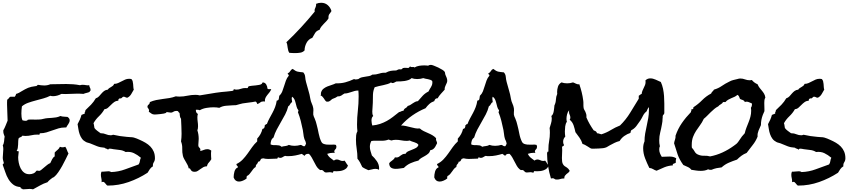

<svg xmlns="http://www.w3.org/2000/svg" viewBox="-30 -1278 6233 1401"><path d="M630.9 -621.1V-617.2Q624 -615.2 624 -607.4Q613.3 -602.5 601.6 -600.1Q589.8 -597.7 579.1 -592.8Q568.4 -593.8 557.1 -594.2Q545.9 -594.7 535.2 -594.7Q505.9 -594.7 476.6 -592.8Q447.3 -590.8 418 -592.8Q404.3 -585 388.2 -580.6Q372.1 -576.2 357.4 -576.2Q345.7 -576.2 336.9 -579.1Q313.5 -567.4 285.6 -559.6Q257.8 -551.8 229.5 -544.4Q201.2 -537.1 175.3 -527.8Q149.4 -518.6 129.9 -502Q127.9 -488.3 127 -475.1Q126 -461.9 126 -449.2Q126 -435.5 127.4 -423.8Q128.9 -412.1 133.8 -400.4Q138.7 -398.4 145 -397.5Q151.4 -396.5 156.2 -396.5Q161.1 -396.5 166 -397.9Q170.9 -399.4 172.9 -404.3Q187.5 -406.2 202.1 -405.8Q216.8 -405.3 231.4 -405.3Q246.1 -405.3 260.3 -406.2Q274.4 -407.2 288.1 -411.1Q303.7 -415 318.8 -416Q334 -417 348.6 -418Q363.3 -418.9 378.9 -421.4Q394.5 -423.8 411.1 -431.6Q423.8 -426.8 437 -426.8Q450.2 -426.8 462.9 -424.8Q469.7 -419.9 474.1 -414.1Q478.5 -408.2 478.5 -400.4Q478.5 -386.7 468.8 -373Q459 -359.4 453.1 -347.7H442.4Q418.9 -347.7 397 -341.3Q375 -335 353 -326.7Q331.1 -318.4 309.1 -312Q287.1 -305.7 263.7 -305.7Q259.8 -305.7 259.3 -301.3Q258.8 -296.9 256.8 -294.9Q252 -295.9 242.2 -295.9Q219.7 -295.9 199.2 -291Q178.7 -286.1 157.2 -286.1Q151.4 -286.1 145.5 -286.6Q139.6 -287.1 133.8 -288.1Q128.9 -280.3 121.1 -277.8Q113.3 -275.4 106.4 -269.5Q103.5 -260.7 103 -248Q102.5 -235.4 102.1 -222.2Q101.6 -209 99.6 -197.3Q97.7 -185.5 91.8 -178.7Q92.8 -173.8 99.6 -175.3Q106.4 -176.8 106.4 -168.9Q106.4 -160.2 104.5 -150.4Q102.5 -140.6 102.5 -130.9Q102.5 -112.3 106.9 -90.3Q111.3 -68.4 120.6 -49.8Q129.9 -31.2 145.5 -19Q161.1 -6.8 184.6 -6.8Q200.2 -6.8 213.9 -12.7Q227.5 -18.6 236.3 -32.2L241.2 -33.2Q245.1 -33.2 248.5 -32.2Q252 -31.2 255.9 -31.2Q261.7 -31.2 271 -38.6Q280.3 -45.9 291.5 -55.7Q302.7 -65.4 314.5 -74.7Q326.2 -84 336.9 -87.9Q343.8 -101.6 350.1 -115.2Q356.4 -128.9 369.1 -136.7V-165Q378.9 -175.8 390.1 -184.6Q401.4 -193.4 407.2 -207Q412.1 -205.1 416.5 -204.1Q420.9 -203.1 425.8 -203.1Q430.7 -203.1 436 -204.1Q441.4 -205.1 446.3 -207Q454.1 -196.3 458.5 -183.1Q462.9 -169.9 469.7 -158.2Q460.9 -140.6 449.2 -116.2Q437.5 -91.8 423.8 -67.4Q410.2 -43 395 -21Q379.9 1 365.2 12.7Q362.3 15.6 352.5 19.5Q341.8 27.3 333 34.7Q324.2 42 316.4 51.8Q288.1 60.5 262.2 75.2Q236.3 89.8 210.9 103.5Q199.2 100.6 185.5 100.6Q173.8 100.6 162.1 102.1Q150.4 103.5 136.7 103.5Q132.8 98.6 125.5 97.2Q118.2 95.7 120.1 86.9Q86.9 85 66.4 68.8Q45.9 52.7 31.7 29.3Q17.6 5.9 8.8 -21.5Q0 -48.8 -9.8 -74.2V-77.1Q-9.8 -82 -5.9 -83Q-2 -84 -2 -88.9Q-2 -90.8 -2.9 -91.8Q-5.9 -102.5 -7.8 -110.4Q-9.8 -118.2 -9.8 -128.9Q-9.8 -144.5 -7.8 -159.7Q-5.9 -174.8 -5.9 -190.4Q-5.9 -206.1 -9.8 -217.8Q-5.9 -222.7 -3.4 -231Q-1 -239.3 0 -248Q1 -256.8 1.5 -265.6Q2 -274.4 3.9 -281.2Q0 -292 -2.9 -300.3Q-5.9 -308.6 -5.9 -320.3V-327.1Q3.9 -343.8 10.7 -361.3Q17.6 -378.9 25.4 -397.5V-400.4Q25.4 -428.7 23.4 -457Q21.5 -485.4 21.5 -513.7V-532.2Q21.5 -542 22.5 -550.8Q30.3 -554.7 34.2 -561.5Q38.1 -568.4 45.9 -572.3H78.1L84 -582Q86.9 -586.9 87.9 -592.8Q98.6 -595.7 108.9 -601.1Q119.1 -606.4 127.9 -612.3Q141.6 -620.1 152.8 -626.5Q164.1 -632.8 175.3 -637.2Q186.5 -641.6 199.2 -644.5Q211.9 -647.5 228.5 -649.4Q236.3 -649.4 238.8 -652.3Q241.2 -655.3 246.1 -659.2Q257.8 -657.2 269.5 -655.8Q281.2 -654.3 293 -654.3Q316.4 -654.3 336.9 -663.1Q366.2 -663.1 395 -664.1Q423.8 -665 453.1 -665Q478.5 -665 503.9 -663.1Q529.3 -661.1 553.7 -656.2Q562.5 -659.2 573.2 -659.2Q585 -659.2 597.2 -656.7Q609.4 -654.3 621.1 -656.2Q622.1 -645.5 626.5 -638.2Q630.9 -630.9 630.9 -621.1Z M1100.6 -123Q1100.6 -106.4 1092.3 -94.2Q1084 -82 1085.9 -64.5Q1072.3 -56.6 1063.5 -43.9Q1054.7 -31.2 1046.9 -17.6Q982.4 24.4 908.7 50.3Q835 76.2 756.8 76.2Q752 76.2 748 71.8Q744.1 67.4 740.2 62.5Q736.3 57.6 731.9 53.2Q727.5 48.8 721.7 48.8Q714.8 48.8 710.9 51.8Q710.9 49.8 711.4 48.3Q711.9 46.9 711.9 44.9Q711.9 33.2 709 21Q706.1 8.8 706.1 -2.9Q706.1 -16.6 710.9 -25.4H722.7Q732.4 -25.4 741.7 -26.9Q751 -28.3 761.7 -28.3Q772.5 -28.3 781.2 -22.5Q835 -24.4 883.3 -42.5Q931.6 -60.5 981.4 -78.1Q989.3 -88.9 990.7 -102.1Q992.2 -115.2 998 -127Q972.7 -148.4 946.8 -160.6Q920.9 -172.9 886.7 -168.9Q866.2 -181.6 843.3 -183.6Q820.3 -185.5 796.9 -189.5Q791 -190.4 784.7 -191.9Q778.3 -193.4 771.5 -193.4Q766.6 -193.4 762.2 -190.9Q757.8 -188.5 759.8 -183.6Q754.9 -191.4 746.6 -192.9Q738.3 -194.3 732.4 -200.2Q701.2 -202.1 677.7 -211.4Q654.3 -220.7 626 -232.4Q618.2 -235.4 610.8 -236.8Q603.5 -238.3 596.7 -242.2Q579.1 -251 568.4 -265.6Q557.6 -280.3 551.3 -298.3Q544.9 -316.4 542 -335.9Q539.1 -355.5 536.1 -372.1Q544.9 -387.7 552.2 -404.3Q559.6 -420.9 564.5 -439.5Q570.3 -442.4 576.2 -444.3Q582 -446.3 588.9 -449.2Q587.9 -451.2 587.9 -454.1Q587.9 -459 591.3 -463.9Q594.7 -468.8 592.8 -473.6Q614.3 -493.2 634.3 -514.2Q654.3 -535.2 668.9 -560.5Q683.6 -565.4 692.4 -575.2Q701.2 -585 710 -595.2Q718.8 -605.5 729.5 -613.8Q740.2 -622.1 756.8 -624Q760.7 -630.9 767.6 -635.3Q774.4 -639.6 781.2 -643.6Q788.1 -647.5 793.9 -652.3Q799.8 -657.2 802.7 -666Q818.4 -666 831.5 -671.9Q844.7 -677.7 857.4 -684.6Q870.1 -691.4 883.3 -697.3Q896.5 -703.1 912.1 -703.1Q916 -703.1 919.9 -702.6Q923.8 -702.1 928.7 -701.2Q935.5 -694.3 938 -685.1Q940.4 -675.8 941.4 -665Q942.4 -654.3 942.9 -643.6Q943.4 -632.8 946.3 -624Q937.5 -607.4 927.2 -590.8Q917 -574.2 900.4 -565.4H898.4Q891.6 -564.5 885.7 -568.4Q879.9 -572.3 872.1 -572.3Q867.2 -572.3 864.3 -569.3L859.4 -564.5Q857.4 -562.5 854 -560.5Q850.6 -558.6 844.7 -560.5Q831.1 -555.7 834 -543.9Q815.4 -542 802.7 -532.7Q790 -523.4 779.3 -512.2Q768.6 -501 757.8 -491.7Q747.1 -482.4 732.4 -481.4Q715.8 -452.1 691.9 -429.7Q668 -407.2 652.3 -378.9Q655.3 -371.1 656.2 -362.3Q657.2 -353.5 659.2 -343.8Q668 -332 680.2 -323.2Q692.4 -314.5 704.1 -305.7H707Q726.6 -305.7 743.2 -298.3Q759.8 -291 778.3 -291Q788.1 -291 794.9 -294.9Q820.3 -289.1 845.2 -285.2Q870.1 -281.2 895.5 -279.3Q908.2 -277.3 921.4 -277.3Q934.6 -277.3 946.3 -274.4Q957 -271.5 967.8 -267.1Q978.5 -262.7 989.3 -257.8Q1011.7 -248 1031.7 -236.3Q1051.8 -224.6 1067.4 -208.5Q1083 -192.4 1091.8 -171.4Q1100.6 -150.4 1100.6 -123Z M1949.2 -627.9Q1945.3 -615.2 1936.5 -604.5L1919.9 -584Q1912.1 -574.2 1906.7 -563Q1901.4 -551.8 1903.3 -537.1Q1901.4 -537.1 1898.4 -537.6Q1895.5 -538.1 1893.6 -538.1Q1877.9 -538.1 1869.6 -530.8Q1861.3 -523.4 1847.7 -518.6Q1845.7 -524.4 1842.8 -529.8Q1839.8 -535.2 1834 -537.1Q1810.5 -532.2 1787.1 -529.8Q1763.7 -527.3 1740.2 -523.4Q1729.5 -521.5 1718.8 -518.1Q1708 -514.6 1696.3 -511.7Q1690.4 -509.8 1683.6 -510.3Q1676.8 -510.7 1669.9 -509.8Q1646.5 -508.8 1619.1 -506.3Q1591.8 -503.9 1570.3 -491.2Q1560.5 -493.2 1549.8 -494.1Q1539.1 -495.1 1528.3 -495.1Q1504.9 -495.1 1477.1 -490.7Q1449.2 -486.3 1427.7 -473.6Q1422.9 -475.6 1417.5 -476.6Q1412.1 -477.5 1405.3 -477.5Q1403.3 -477.5 1402.3 -477.1Q1401.4 -476.6 1399.4 -476.6Q1398.4 -467.8 1401.9 -459.5Q1405.3 -451.2 1414.1 -446.3Q1410.2 -435.5 1410.2 -422.9Q1410.2 -406.2 1412.6 -389.6Q1415 -373 1415 -356.4Q1415 -337.9 1410.2 -327.1Q1419.9 -297.9 1419.9 -264.6Q1419.9 -252.9 1418.5 -241.7Q1417 -230.5 1417 -217.8Q1417 -207 1424.8 -200.7Q1432.6 -194.3 1432.6 -183.6Q1432.6 -179.7 1430.7 -175.8Q1444.3 -178.7 1457 -184.1Q1469.7 -189.5 1483.4 -189.5Q1491.2 -189.5 1498.5 -186.5Q1505.9 -183.6 1511.7 -178.7Q1510.7 -173.8 1510.3 -168Q1509.8 -162.1 1509.8 -156.2Q1509.8 -145.5 1510.3 -136.2Q1510.7 -127 1511.7 -116.2Q1503.9 -102.5 1493.7 -91.8Q1483.4 -81.1 1479.5 -64.5Q1464.8 -64.5 1453.6 -58.1Q1442.4 -51.8 1432.6 -44.4Q1422.9 -37.1 1413.1 -30.8Q1403.3 -24.4 1391.6 -24.4Q1377 -24.4 1371.1 -28.8Q1365.2 -33.2 1362.3 -38.1Q1359.4 -43 1356.9 -46.9Q1354.5 -50.8 1346.7 -49.8Q1344.7 -62.5 1338.9 -73.7Q1333 -85 1326.7 -95.7Q1320.3 -106.4 1314 -117.7Q1307.6 -128.9 1304.7 -140.6Q1298.8 -166 1299.8 -193.4Q1300.8 -220.7 1291 -246.1Q1293 -259.8 1293.9 -273.9Q1294.9 -288.1 1294.9 -301.8Q1294.9 -329.1 1293.5 -356Q1292 -382.8 1291 -411.1Q1284.2 -419.9 1282.7 -431.2Q1281.2 -442.4 1280.3 -453.1Q1277.3 -456.1 1273.9 -459Q1270.5 -461.9 1269.5 -466.8Q1261.7 -468.8 1257.8 -468.8Q1244.1 -468.8 1234.9 -462.4Q1225.6 -456.1 1217.8 -456.1Q1210 -456.1 1203.1 -458Q1196.3 -460 1189.5 -460Q1183.6 -460 1183.1 -457.5Q1182.6 -455.1 1178.7 -453.1Q1175.8 -451.2 1165 -449.2Q1154.3 -447.3 1141.1 -445.8Q1127.9 -444.3 1115.7 -443.4Q1103.5 -442.4 1099.6 -442.4Q1084 -442.4 1075.7 -448.7Q1067.4 -455.1 1055.7 -462.9Q1057.6 -468.8 1057.6 -470.7Q1057.6 -480.5 1051.8 -486.8Q1045.9 -493.2 1045.9 -498Q1045.9 -508.8 1054.2 -514.6Q1062.5 -520.5 1063.5 -533.2Q1085.9 -543 1109.4 -547.9Q1132.8 -552.7 1157.2 -555.7Q1181.6 -558.6 1205.6 -562.5Q1229.5 -566.4 1252.9 -575.2Q1259.8 -574.2 1266.1 -573.7Q1272.5 -573.2 1279.3 -573.2Q1308.6 -573.2 1337.4 -579.6Q1366.2 -585.9 1396.5 -585.9Q1404.3 -585.9 1412.1 -585Q1419.9 -584 1427.7 -582Q1466.8 -587.9 1505.4 -594.7Q1543.9 -601.6 1585 -606.4Q1604.5 -608.4 1623.5 -609.9Q1642.6 -611.3 1662.1 -614.3Q1668.9 -615.2 1672.4 -617.7Q1675.8 -620.1 1675.8 -627.9Q1684.6 -624 1695.3 -624Q1711.9 -624 1727.5 -629.9Q1743.2 -635.7 1759.8 -635.7Q1763.7 -635.7 1766.6 -635.3Q1769.5 -634.8 1772.5 -634.8Q1779.3 -634.8 1779.8 -641.1Q1780.3 -647.5 1789.1 -649.4Q1795.9 -651.4 1808.6 -652.3Q1821.3 -653.3 1835.4 -654.8Q1849.6 -656.2 1861.8 -658.7Q1874 -661.1 1879.9 -666L1886.7 -676.8Q1904.3 -675.8 1912.6 -661.6Q1920.9 -647.5 1921.9 -630.9Q1925.8 -627 1933.1 -627.4Q1940.4 -627.9 1946.3 -627.9Z M2508.8 -71.3Q2505.9 -57.6 2496.6 -49.3Q2487.3 -41 2474.6 -36.1Q2461.9 -31.2 2448.7 -29.8Q2435.5 -28.3 2424.8 -28.3Q2419.9 -28.3 2415.5 -28.8Q2411.1 -29.3 2406.2 -29.3Q2401.4 -29.3 2401.4 -24.4Q2401.4 -19.5 2396.5 -17.6Q2391.6 -19.5 2386.7 -20.5Q2381.8 -21.5 2377 -21.5Q2370.1 -21.5 2363.8 -20.5Q2357.4 -19.5 2351.6 -19.5Q2343.8 -19.5 2340.3 -21.5Q2336.9 -23.4 2334.5 -25.9Q2332 -28.3 2329.6 -31.2Q2327.1 -34.2 2322.3 -36.1Q2315.4 -39.1 2311 -37.1Q2306.6 -35.2 2297.9 -43Q2286.1 -52.7 2277.8 -66.9Q2269.5 -81.1 2261.7 -96.7Q2253.9 -112.3 2245.1 -127.9Q2236.3 -143.6 2224.6 -155.3H2216.8Q2199.2 -155.3 2192.4 -140.6Q2187.5 -143.6 2182.6 -147.9Q2177.7 -152.3 2171.9 -155.3Q2149.4 -148.4 2125 -143.6Q2100.6 -138.7 2076.2 -138.7H2062.5Q2056.6 -138.7 2049.8 -140.6Q2040 -136.7 2032.2 -131.3Q2024.4 -126 2014.6 -126Q2008.8 -126 2001 -129.9Q1995.1 -129.9 1995.6 -125Q1996.1 -120.1 1989.3 -120.1H1980.5Q1966.8 -120.1 1953.6 -119.1Q1940.4 -118.2 1926.8 -118.2Q1908.2 -118.2 1888.7 -123Q1883.8 -120.1 1877.9 -120.1Q1874 -118.2 1872.1 -113.8Q1870.1 -109.4 1868.2 -106Q1866.2 -102.5 1862.8 -100.1Q1859.4 -97.7 1853.5 -98.6Q1851.6 -86.9 1843.8 -80.1Q1835.9 -73.2 1835.9 -59.6Q1825.2 -53.7 1818.4 -44.9Q1811.5 -36.1 1804.7 -26.4Q1797.9 -16.6 1790.5 -7.8Q1783.2 1 1772.5 5.9Q1767.6 11.7 1769.5 24.4Q1758.8 33.2 1743.2 40Q1727.5 46.9 1713.9 46.9Q1685.5 46.9 1674.8 16.6Q1674.8 6.8 1676.3 -4.4Q1677.7 -15.6 1680.7 -25.9Q1683.6 -36.1 1689.5 -44.4Q1695.3 -52.7 1706.1 -56.6Q1706.1 -65.4 1700.2 -68.8Q1694.3 -72.3 1695.3 -81.1Q1721.7 -93.8 1741.2 -114.3Q1760.7 -134.8 1776.9 -157.7Q1793 -180.7 1809.6 -204.1Q1826.2 -227.5 1846.7 -246.1V-266.6Q1876 -297.9 1884.8 -336.9Q1895.5 -338.9 1898.9 -346.7Q1902.3 -354.5 1902.3 -365.2Q1907.2 -365.2 1908.7 -369.6Q1910.2 -374 1917 -372.1Q1925.8 -395.5 1936.5 -415Q1947.3 -434.6 1958 -454.6Q1968.8 -474.6 1977.1 -496.1Q1985.4 -517.6 1989.3 -543.9Q2002.9 -544.9 2004.4 -557.1Q2005.9 -569.3 2007.8 -579.1Q2022.5 -592.8 2029.8 -611.3Q2037.1 -629.9 2043 -649.9Q2048.8 -669.9 2056.2 -689.9Q2063.5 -710 2077.1 -725.6V-728.5Q2077.1 -733.4 2073.2 -734.9Q2069.3 -736.3 2069.3 -741.2Q2070.3 -742.2 2070.3 -743.2Q2082 -748 2087.9 -759.3Q2093.8 -770.5 2105.5 -775.4Q2126 -758.8 2141.6 -755.4Q2157.2 -752 2182.6 -750Q2195.3 -736.3 2196.8 -717.3Q2198.2 -698.2 2203.1 -679.7Q2210.9 -648.4 2220.2 -618.7Q2229.5 -588.9 2234.4 -557.6Q2237.3 -539.1 2245.1 -522.5Q2252.9 -505.9 2255.9 -488.3Q2257.8 -474.6 2255.9 -457.5Q2253.9 -440.4 2259.8 -427.7L2266.6 -412.1Q2271.5 -401.4 2274.9 -389.6Q2278.3 -377.9 2281.2 -366.2Q2289.1 -336.9 2295.4 -303.2Q2301.8 -269.5 2315.4 -242.2Q2320.3 -232.4 2330.6 -228.5Q2340.8 -224.6 2353.5 -223.1Q2366.2 -221.7 2378.4 -222.2Q2390.6 -222.7 2399.4 -222.7H2409.2Q2415 -222.7 2420.9 -220.7Q2424.8 -212.9 2424.8 -207Q2424.8 -195.3 2417 -188.5Q2409.2 -181.6 2409.2 -172.9Q2409.2 -168 2413.1 -162.1Q2409.2 -163.1 2401.4 -163.1Q2378.9 -163.1 2357.4 -155.3Q2365.2 -138.7 2378.4 -127.4Q2391.6 -116.2 2406.2 -106.4Q2416 -114.3 2426.8 -114.3Q2438.5 -114.3 2448.7 -108.9Q2459 -103.5 2470.7 -103.5Q2479.5 -103.5 2483.4 -106.4Q2491.2 -97.7 2496.1 -88.4Q2501 -79.1 2508.8 -71.3ZM2203.1 -227.5Q2201.2 -244.1 2196.8 -251.5Q2192.4 -258.8 2189.5 -269.5Q2185.5 -283.2 2184.1 -298.8Q2182.6 -314.5 2179.7 -329.1Q2172.9 -362.3 2164.6 -395.5Q2156.2 -428.7 2143.6 -460Q2147.5 -465.8 2147.5 -470.7V-473.6Q2138.7 -483.4 2134.8 -497.6Q2130.9 -511.7 2127.4 -525.9Q2124 -540 2118.7 -552.2Q2113.3 -564.5 2101.6 -572.3Q2098.6 -566.4 2098.6 -558.6Q2098.6 -551.8 2100.1 -545.9Q2101.6 -540 2101.6 -533.2Q2091.8 -528.3 2087.4 -518.1Q2083 -507.8 2073.2 -502Q2065.4 -470.7 2050.8 -442.9Q2036.1 -415 2020 -387.7Q2003.9 -360.4 1989.3 -332.5Q1974.6 -304.7 1965.8 -274.4Q1953.1 -265.6 1948.7 -252Q1944.3 -238.3 1944.3 -224.6Q1953.1 -219.7 1964.4 -219.2Q1975.6 -218.8 1986.3 -218.8Q1997.1 -218.8 2006.8 -216.8Q2016.6 -214.8 2024.4 -207Q2037.1 -210.9 2052.2 -212.4Q2067.4 -213.9 2077.1 -220.7Q2096.7 -213.9 2119.1 -213.9Q2130.9 -213.9 2142.1 -215.8Q2153.3 -217.8 2164.1 -220.7Q2172.9 -218.8 2177.7 -214.4Q2182.6 -210 2192.4 -210.9Q2197.3 -214.8 2198.2 -219.2Q2199.2 -223.6 2203.1 -227.5ZM2388.7 -1197.3Q2384.8 -1189.5 2380.4 -1184.6Q2376 -1179.7 2372.6 -1174.3Q2369.1 -1168.9 2367.7 -1162.1Q2366.2 -1155.3 2367.2 -1144.5Q2360.4 -1132.8 2351.1 -1123Q2341.8 -1113.3 2332.5 -1104Q2323.2 -1094.7 2314.9 -1084Q2306.6 -1073.2 2301.8 -1060.5Q2279.3 -1053.7 2269 -1036.6Q2258.8 -1019.5 2249 -1002Q2220.7 -992.2 2206.5 -964.8Q2192.4 -937.5 2192.4 -910.2Q2179.7 -896.5 2161.1 -893.6Q2142.6 -890.6 2126 -890.6Q2114.3 -890.6 2103 -891.1Q2091.8 -891.6 2081.1 -892.6Q2075.2 -901.4 2072.8 -911.1Q2070.3 -920.9 2068.8 -931.2Q2067.4 -941.4 2065.9 -951.2Q2064.5 -960.9 2059.6 -969.7Q2115.2 -1022.5 2166.5 -1078.1Q2217.8 -1133.8 2266.6 -1193.4Q2265.6 -1196.3 2265.6 -1202.1Q2265.6 -1209 2268.1 -1214.4Q2270.5 -1219.7 2272.5 -1224.6Q2274.4 -1229.5 2275.9 -1235.4Q2277.3 -1241.2 2276.4 -1250Q2294.9 -1257.8 2313.5 -1257.8Q2341.8 -1257.8 2361.3 -1240.7Q2380.9 -1223.6 2388.7 -1197.3Z M3233.4 -688.5Q3233.4 -679.7 3229.5 -671.9L3222.7 -657.2Q3219.7 -650.4 3216.8 -642.6Q3213.9 -634.8 3214.8 -624Q3201.2 -608.4 3187.5 -593.8Q3173.8 -579.1 3163.1 -560.5Q3152.3 -561.5 3147 -555.7Q3141.6 -549.8 3138.7 -540Q3118.2 -533.2 3102.5 -519Q3086.9 -504.9 3075.2 -488.3Q3023.4 -466.8 2978.5 -435.5Q2933.6 -404.3 2896.5 -362.3Q2914.1 -362.3 2931.2 -358.4Q2948.2 -354.5 2965.3 -350.1Q2982.4 -345.7 2999 -342.3Q3015.6 -338.9 3033.2 -340.8Q3045.9 -329.1 3062 -321.3Q3078.1 -313.5 3094.2 -306.6Q3110.4 -299.8 3125.5 -291Q3140.6 -282.2 3152.3 -269.5Q3152.3 -267.6 3151.9 -266.1Q3151.4 -264.6 3151.4 -262.7Q3151.4 -254.9 3155.3 -247.6Q3159.2 -240.2 3159.2 -232.4Q3154.3 -224.6 3150.4 -215.8Q3146.5 -207 3141.1 -200.2Q3135.7 -193.4 3128.9 -188.5Q3122.1 -183.6 3110.4 -182.6Q3105.5 -166 3094.7 -156.7Q3084 -147.5 3070.8 -140.1Q3057.6 -132.8 3044.9 -125.5Q3032.2 -118.2 3023.4 -106.4Q2994.1 -99.6 2966.3 -87.4Q2938.5 -75.2 2917 -52.7Q2902.3 -50.8 2887.2 -48.3Q2872.1 -45.9 2857.4 -45.9Q2836.9 -45.9 2824.2 -54.2Q2811.5 -62.5 2809.6 -85Q2812.5 -91.8 2818.4 -96.7L2831.1 -106.4Q2837.9 -111.3 2843.3 -116.7Q2848.6 -122.1 2851.6 -129.9Q2853.5 -129.9 2856.4 -129.4Q2859.4 -128.9 2862.3 -128.9Q2874 -128.9 2880.9 -133.8Q2887.7 -138.7 2894 -143.6Q2900.4 -148.4 2908.2 -152.3Q2916 -156.2 2928.7 -155.3Q2935.5 -168 2949.2 -174.3Q2962.9 -180.7 2977.5 -186Q2992.2 -191.4 3005.4 -198.7Q3018.6 -206.1 3023.4 -220.7Q3018.6 -228.5 3010.7 -232.9Q3002.9 -237.3 2993.2 -240.2L2974.6 -246.1Q2965.8 -249 2959 -252.9Q2948.2 -250 2938.5 -250Q2918 -250 2898.4 -253.9Q2878.9 -257.8 2858.4 -257.8Q2839.8 -257.8 2826.2 -252.9Q2821.3 -253.9 2815.9 -255.9Q2810.5 -257.8 2805.7 -259.8Q2783.2 -251 2758.8 -251H2695.3Q2687.5 -251 2679.7 -249Q2668.9 -229.5 2668.9 -207Q2668.9 -190.4 2673.8 -175.3Q2678.7 -160.2 2683.6 -143.6Q2703.1 -126 2719.7 -102.1Q2736.3 -78.1 2736.3 -49.8Q2736.3 -43 2735.4 -39.1Q2725.6 -45.9 2710 -45.9Q2696.3 -45.9 2684.1 -42Q2671.9 -38.1 2658.2 -36.1Q2647.5 -41 2635.7 -46.4Q2624 -51.8 2613.3 -59.6Q2605.5 -76.2 2597.7 -91.3Q2589.8 -106.4 2578.1 -120.1V-124Q2578.1 -158.2 2572.8 -191.4Q2567.4 -224.6 2567.4 -258.8Q2567.4 -274.4 2568.8 -290.5Q2570.3 -306.6 2578.1 -320.3Q2575.2 -343.8 2575.2 -369.1Q2575.2 -419.9 2581.1 -470.7Q2586.9 -521.5 2586.9 -574.2Q2586.9 -585 2586.4 -595.7Q2585.9 -606.4 2585 -617.2H2581.1Q2568.4 -617.2 2556.6 -613.8Q2544.9 -610.4 2533.2 -606.4Q2521.5 -602.5 2508.8 -599.1Q2496.1 -595.7 2483.4 -595.7Q2475.6 -591.8 2470.7 -587.9Q2465.8 -584 2460.9 -581.1Q2456.1 -578.1 2449.7 -576.2Q2443.4 -574.2 2434.6 -575.2Q2423.8 -568.4 2417.5 -564.9Q2411.1 -561.5 2399.4 -557.6Q2393.6 -555.7 2389.6 -551.8L2381.8 -544.9Q2377.9 -542 2373 -539.1Q2368.2 -536.1 2360.4 -536.1Q2353.5 -536.1 2350.6 -537.1Q2344.7 -542 2340.3 -548.8Q2335.9 -555.7 2331.5 -562Q2327.1 -568.4 2321.8 -573.7Q2316.4 -579.1 2308.6 -582Q2312.5 -586.9 2312 -590.3Q2311.5 -593.8 2311.5 -598.6Q2311.5 -601.6 2312.5 -602.5Q2317.4 -620.1 2330.1 -630.4Q2342.8 -640.6 2358.4 -647Q2374 -653.3 2390.1 -658.2Q2406.2 -663.1 2419.9 -669.9Q2458 -668.9 2489.3 -677.2Q2520.5 -685.5 2553.7 -701.2Q2559.6 -698.2 2565.4 -698.2Q2570.3 -698.2 2575.2 -699.2L2585 -701.2Q2596.7 -710.9 2610.4 -713.9Q2624 -716.8 2637.7 -718.8Q2651.4 -720.7 2664.1 -723.1Q2676.8 -725.6 2686.5 -733.4H2690.4Q2713.9 -733.4 2737.8 -741.2Q2761.7 -749 2784.2 -747.1Q2803.7 -757.8 2820.3 -760.7Q2836.9 -763.7 2858.4 -763.7Q2863.3 -763.7 2870.1 -768.1Q2877 -772.5 2886.7 -772.5Q2888.7 -772.5 2890.1 -772Q2891.6 -771.5 2893.6 -771.5Q2902.3 -771.5 2905.8 -777.3Q2909.2 -783.2 2923.8 -783.2Q2930.7 -783.2 2936.5 -782.7Q2942.4 -782.2 2948.2 -782.2Q2955.1 -782.2 2957 -787.6Q2959 -793 2965.8 -792Q2968.8 -788.1 2975.6 -788.6Q2982.4 -789.1 2986.3 -789.1Q2993.2 -789.1 2994.1 -785.2Q3009.8 -794.9 3028.8 -797.9Q3047.9 -800.8 3065.4 -800.8Q3072.3 -800.8 3079.1 -800.3Q3085.9 -799.8 3093.8 -798.8Q3102.5 -804.7 3114.3 -804.7Q3121.1 -804.7 3136.2 -798.8Q3151.4 -793 3168 -785.2Q3184.6 -777.3 3198.2 -768.6Q3211.9 -759.8 3214.8 -753.9Q3216.8 -752 3217.3 -745.1Q3217.8 -738.3 3219.7 -733.4Q3224.6 -721.7 3229 -711.4Q3233.4 -701.2 3233.4 -688.5ZM3125 -677.7Q3125 -679.7 3124.5 -682.1Q3124 -684.6 3124 -686.5Q3119.1 -692.4 3110.8 -695.3Q3102.5 -698.2 3093.3 -700.2Q3084 -702.1 3074.7 -703.6Q3065.4 -705.1 3058.6 -708Q3038.1 -701.2 3013.7 -701.2Q2991.2 -701.2 2973.6 -708Q2964.8 -699.2 2951.2 -694.3Q2937.5 -689.5 2922.4 -687Q2907.2 -684.6 2892.1 -684.1Q2877 -683.6 2865.2 -683.6Q2861.3 -683.6 2851.6 -677.7Q2841.8 -671.9 2834 -671.9Q2828.1 -671.9 2823.2 -676.8Q2814.5 -669.9 2798.8 -665Q2783.2 -660.2 2766.6 -656.7Q2750 -653.3 2732.9 -649.4Q2715.8 -645.5 2704.1 -641.6Q2692.4 -616.2 2691.4 -586.4Q2690.4 -556.6 2690.4 -528.3Q2690.4 -511.7 2688.5 -496.1Q2686.5 -480.5 2686.5 -463.9Q2686.5 -456.1 2687.5 -447.8Q2688.5 -439.5 2693.4 -431.6Q2685.5 -425.8 2683.1 -416.5Q2680.7 -407.2 2680.7 -398.4Q2680.7 -387.7 2682.6 -378.9Q2684.6 -370.1 2686.5 -362.3Q2717.8 -365.2 2743.7 -374Q2769.5 -382.8 2792.5 -395.5Q2815.4 -408.2 2836.9 -424.8Q2858.4 -441.4 2881.8 -460Q2891.6 -461.9 2897.9 -465.8Q2904.3 -469.7 2914.1 -469.7Q2918 -483.4 2928.7 -488.8Q2939.5 -494.1 2945.3 -504.9Q2957 -507.8 2965.3 -513.2Q2973.6 -518.6 2981.4 -523.9Q2989.3 -529.3 2998.5 -534.2Q3007.8 -539.1 3019.5 -540Q3036.1 -559.6 3054.2 -579.1Q3072.3 -598.6 3096.7 -610.4Q3100.6 -620.1 3105.5 -627.4Q3110.4 -634.8 3114.7 -642.1Q3119.1 -649.4 3122.1 -657.7Q3125 -666 3125 -677.7Z M3972.7 -71.3Q3969.7 -57.6 3960.4 -49.3Q3951.2 -41 3938.5 -36.1Q3925.8 -31.2 3912.6 -29.8Q3899.4 -28.3 3888.7 -28.3Q3883.8 -28.3 3879.4 -28.8Q3875 -29.3 3870.1 -29.3Q3865.2 -29.3 3865.2 -24.4Q3865.2 -19.5 3860.4 -17.6Q3855.5 -19.5 3850.6 -20.5Q3845.7 -21.5 3840.8 -21.5Q3834 -21.5 3827.6 -20.5Q3821.3 -19.5 3815.4 -19.5Q3807.6 -19.5 3804.2 -21.5Q3800.8 -23.4 3798.3 -25.9Q3795.9 -28.3 3793.5 -31.2Q3791 -34.2 3786.1 -36.1Q3779.3 -39.1 3774.9 -37.1Q3770.5 -35.2 3761.7 -43Q3750 -52.7 3741.7 -66.9Q3733.4 -81.1 3725.6 -96.7Q3717.8 -112.3 3709 -127.9Q3700.2 -143.6 3688.5 -155.3H3680.7Q3663.1 -155.3 3656.2 -140.6Q3651.4 -143.6 3646.5 -147.9Q3641.6 -152.3 3635.7 -155.3Q3613.3 -148.4 3588.9 -143.6Q3564.5 -138.7 3540 -138.7H3526.4Q3520.5 -138.7 3513.7 -140.6Q3503.9 -136.7 3496.1 -131.3Q3488.3 -126 3478.5 -126Q3472.7 -126 3464.8 -129.9Q3459 -129.9 3459.5 -125Q3460 -120.1 3453.1 -120.1H3444.3Q3430.7 -120.1 3417.5 -119.1Q3404.3 -118.2 3390.6 -118.2Q3372.1 -118.2 3352.5 -123Q3347.7 -120.1 3341.8 -120.1Q3337.9 -118.2 3335.9 -113.8Q3334 -109.4 3332 -106Q3330.1 -102.5 3326.7 -100.1Q3323.2 -97.7 3317.4 -98.6Q3315.4 -86.9 3307.6 -80.1Q3299.8 -73.2 3299.8 -59.6Q3289.1 -53.7 3282.2 -44.9Q3275.4 -36.1 3268.6 -26.4Q3261.7 -16.6 3254.4 -7.8Q3247.1 1 3236.3 5.9Q3231.4 11.7 3233.4 24.4Q3222.7 33.2 3207 40Q3191.4 46.9 3177.7 46.9Q3149.4 46.9 3138.7 16.6Q3138.7 6.8 3140.1 -4.4Q3141.6 -15.6 3144.5 -25.9Q3147.5 -36.1 3153.3 -44.4Q3159.2 -52.7 3169.9 -56.6Q3169.9 -65.4 3164.1 -68.8Q3158.2 -72.3 3159.2 -81.1Q3185.5 -93.8 3205.1 -114.3Q3224.6 -134.8 3240.7 -157.7Q3256.8 -180.7 3273.4 -204.1Q3290 -227.5 3310.5 -246.1V-266.6Q3339.8 -297.9 3348.6 -336.9Q3359.4 -338.9 3362.8 -346.7Q3366.2 -354.5 3366.2 -365.2Q3371.1 -365.2 3372.6 -369.6Q3374 -374 3380.9 -372.1Q3389.6 -395.5 3400.4 -415Q3411.1 -434.6 3421.9 -454.6Q3432.6 -474.6 3440.9 -496.1Q3449.2 -517.6 3453.1 -543.9Q3466.8 -544.9 3468.3 -557.1Q3469.7 -569.3 3471.7 -579.1Q3486.3 -592.8 3493.7 -611.3Q3501 -629.9 3506.8 -649.9Q3512.7 -669.9 3520 -689.9Q3527.3 -710 3541 -725.6V-728.5Q3541 -733.4 3537.1 -734.9Q3533.2 -736.3 3533.2 -741.2Q3534.2 -742.2 3534.2 -743.2Q3545.9 -748 3551.8 -759.3Q3557.6 -770.5 3569.3 -775.4Q3589.8 -758.8 3605.5 -755.4Q3621.1 -752 3646.5 -750Q3659.2 -736.3 3660.6 -717.3Q3662.1 -698.2 3667 -679.7Q3674.8 -648.4 3684.1 -618.7Q3693.4 -588.9 3698.2 -557.6Q3701.2 -539.1 3709 -522.5Q3716.8 -505.9 3719.7 -488.3Q3721.7 -474.6 3719.7 -457.5Q3717.8 -440.4 3723.6 -427.7L3730.5 -412.1Q3735.4 -401.4 3738.8 -389.6Q3742.2 -377.9 3745.1 -366.2Q3752.9 -336.9 3759.3 -303.2Q3765.6 -269.5 3779.3 -242.2Q3784.2 -232.4 3794.4 -228.5Q3804.7 -224.6 3817.4 -223.1Q3830.1 -221.7 3842.3 -222.2Q3854.5 -222.7 3863.3 -222.7H3873Q3878.9 -222.7 3884.8 -220.7Q3888.7 -212.9 3888.7 -207Q3888.7 -195.3 3880.9 -188.5Q3873 -181.6 3873 -172.9Q3873 -168 3877 -162.1Q3873 -163.1 3865.2 -163.1Q3842.8 -163.1 3821.3 -155.3Q3829.1 -138.7 3842.3 -127.4Q3855.5 -116.2 3870.1 -106.4Q3879.9 -114.3 3890.6 -114.3Q3902.3 -114.3 3912.6 -108.9Q3922.9 -103.5 3934.6 -103.5Q3943.4 -103.5 3947.3 -106.4Q3955.1 -97.7 3960 -88.4Q3964.8 -79.1 3972.7 -71.3ZM3667 -227.5Q3665 -244.1 3660.6 -251.5Q3656.2 -258.8 3653.3 -269.5Q3649.4 -283.2 3647.9 -298.8Q3646.5 -314.5 3643.6 -329.1Q3636.7 -362.3 3628.4 -395.5Q3620.1 -428.7 3607.4 -460Q3611.3 -465.8 3611.3 -470.7V-473.6Q3602.5 -483.4 3598.6 -497.6Q3594.7 -511.7 3591.3 -525.9Q3587.9 -540 3582.5 -552.2Q3577.1 -564.5 3565.4 -572.3Q3562.5 -566.4 3562.5 -558.6Q3562.5 -551.8 3564 -545.9Q3565.4 -540 3565.4 -533.2Q3555.7 -528.3 3551.3 -518.1Q3546.9 -507.8 3537.1 -502Q3529.3 -470.7 3514.6 -442.9Q3500 -415 3483.9 -387.7Q3467.8 -360.4 3453.1 -332.5Q3438.5 -304.7 3429.7 -274.4Q3417 -265.6 3412.6 -252Q3408.2 -238.3 3408.2 -224.6Q3417 -219.7 3428.2 -219.2Q3439.5 -218.8 3450.2 -218.8Q3460.9 -218.8 3470.7 -216.8Q3480.5 -214.8 3488.3 -207Q3501 -210.9 3516.1 -212.4Q3531.2 -213.9 3541 -220.7Q3560.5 -213.9 3583 -213.9Q3594.7 -213.9 3606 -215.8Q3617.2 -217.8 3627.9 -220.7Q3636.7 -218.8 3641.6 -214.4Q3646.5 -210 3656.2 -210.9Q3661.1 -214.8 3662.1 -219.2Q3663.1 -223.6 3667 -227.5Z M4904.3 -123Q4899.4 -107.4 4901.4 -91.8Q4898.4 -87.9 4894.5 -86.9Q4890.6 -85.9 4886.7 -84.5Q4882.8 -83 4880.4 -80.6Q4877.9 -78.1 4879.9 -71.3Q4847.7 -69.3 4818.4 -57.6Q4789.1 -45.9 4760.7 -32.2Q4746.1 -37.1 4735.4 -43.9Q4724.6 -50.8 4708 -52.7Q4691.4 -85.9 4677.2 -122.6Q4663.1 -159.2 4663.1 -196.3Q4663.1 -223.6 4672.9 -246.1Q4672.9 -275.4 4677.7 -303.7Q4682.6 -332 4689 -359.9Q4695.3 -387.7 4700.2 -416Q4705.1 -444.3 4705.1 -473.6V-495.1Q4703.1 -495.1 4700.2 -490.7Q4697.3 -486.3 4694.8 -481Q4692.4 -475.6 4690.4 -470.7Q4688.5 -465.8 4687.5 -464.8Q4670.9 -452.1 4661.6 -433.1Q4652.3 -414.1 4641.6 -397.5Q4627.9 -377 4612.8 -357.4Q4597.7 -337.9 4575.2 -327.1V-325.2Q4575.2 -320.3 4572.3 -318.4Q4569.3 -316.4 4571.3 -308.6Q4546.9 -300.8 4525.9 -286.1Q4504.9 -271.5 4491.2 -249Q4471.7 -244.1 4454.6 -235.8Q4437.5 -227.5 4419.9 -217.8Q4412.1 -213.9 4403.3 -208Q4394.5 -202.1 4385.7 -200.2Q4377.9 -197.3 4364.7 -196.3Q4351.6 -195.3 4337.4 -194.3Q4323.2 -193.4 4309.6 -193.4H4288.1Q4283.2 -193.4 4275.4 -198.2Q4267.6 -203.1 4258.3 -209Q4249 -214.8 4239.3 -220.2Q4229.5 -225.6 4220.7 -227.5Q4212.9 -252.9 4198.7 -272.9Q4184.6 -293 4168.9 -313.5Q4164.1 -336.9 4155.8 -362.3Q4147.5 -387.7 4127 -404.3Q4131.8 -411.1 4131.8 -419.9Q4131.8 -430.7 4127 -440.4Q4122.1 -450.2 4122.1 -461.9Q4122.1 -469.7 4123 -473.6Q4112.3 -461.9 4107.9 -443.8Q4103.5 -425.8 4103.5 -411.1Q4103.5 -399.4 4106.4 -389.6Q4096.7 -376 4094.2 -355.5Q4091.8 -335 4091.8 -319.3Q4091.8 -299.8 4094.7 -281.2Q4079.1 -265.6 4079.1 -243.2Q4079.1 -230.5 4085 -220.7Q4085 -216.8 4083 -214.8Q4081.1 -212.9 4078.6 -211.9Q4076.2 -210.9 4073.7 -209.5Q4071.3 -208 4071.3 -204.1Q4071.3 -199.2 4071.8 -193.4Q4072.3 -187.5 4072.3 -181.6Q4072.3 -168 4071.3 -153.3Q4070.3 -138.7 4070.3 -125Q4070.3 -96.7 4075.7 -84.5Q4081.1 -72.3 4089.4 -66.4Q4097.7 -60.5 4107.4 -54.7Q4117.2 -48.8 4127 -32.2Q4124 -23.4 4116.7 -18.1Q4109.4 -12.7 4103 -7.3Q4096.7 -2 4091.8 4.9Q4086.9 11.7 4087.9 24.4H4083Q4070.3 24.4 4058.6 28.3Q4046.9 32.2 4034.2 32.2Q4031.2 32.2 4028.3 31.7Q4025.4 31.2 4022.5 31.2L4012.7 25.4Q4007.8 22.5 4002.9 22.5Q3998 22.5 3990.2 24.4Q3976.6 -19.5 3969.2 -66.4Q3961.9 -113.3 3961.9 -158.2Q3961.9 -163.1 3964.4 -168.5Q3966.8 -173.8 3971.7 -171.9V-190.4Q3971.7 -220.7 3977.1 -249.5Q3982.4 -278.3 3982.4 -309.6Q3982.4 -318.4 3981.9 -327.1Q3981.4 -335.9 3980.5 -343.8Q3985.4 -360.4 3990.7 -377.4Q3996.1 -394.5 3996.1 -413.1Q3996.1 -420.9 3993.2 -431.6Q4001 -437.5 4004.9 -446.8Q4008.8 -456.1 4010.7 -467.3Q4012.7 -478.5 4013.7 -489.3Q4014.6 -500 4015.6 -508.8Q4025.4 -528.3 4026.4 -550.8Q4027.3 -573.2 4036.1 -592.8Q4035.2 -596.7 4035.2 -606.4Q4035.2 -626 4041.5 -646Q4047.9 -666 4067.4 -676.8Q4085 -669.9 4108.4 -669.9Q4130.9 -669.9 4151.4 -676.8Q4157.2 -674.8 4162.1 -672.4Q4167 -669.9 4172.4 -667.5Q4177.7 -665 4183.6 -663.6Q4189.5 -662.1 4197.3 -663.1Q4207 -634.8 4214.4 -605.5Q4221.7 -576.2 4225.6 -545.9Q4227.5 -533.2 4227.1 -518.6Q4226.6 -503.9 4228.5 -491.2Q4229.5 -483.4 4233.4 -477.1Q4237.3 -470.7 4241.2 -462.9Q4245.1 -455.1 4247.6 -445.3Q4250 -435.5 4249 -420.9Q4259.8 -395.5 4272.9 -372.6Q4286.1 -349.6 4301.8 -327.1Q4310.5 -324.2 4317.4 -319.8Q4324.2 -315.4 4326.2 -305.7Q4335 -305.7 4341.8 -302.7L4358.4 -297.9Q4395.5 -309.6 4427.2 -329.1Q4459 -348.6 4494.1 -362.3Q4537.1 -404.3 4568.4 -455.6Q4599.6 -506.8 4630.9 -557.6V-579.1Q4636.7 -582 4641.1 -586.4Q4645.5 -590.8 4652.3 -592.8Q4653.3 -604.5 4657.7 -615.7Q4662.1 -627 4667.5 -637.2Q4672.9 -647.5 4676.8 -657.7Q4680.7 -668 4680.7 -679.7Q4680.7 -686.5 4679.7 -691.4Q4694.3 -706.1 4714.8 -706.1Q4734.4 -706.1 4754.4 -696.8Q4774.4 -687.5 4792 -679.7Q4802.7 -656.2 4808.1 -630.4Q4813.5 -604.5 4815.4 -577.1Q4817.4 -549.8 4817.4 -522.5V-453.1Q4816.4 -445.3 4812 -441.9Q4807.6 -438.5 4805.7 -431.6V-421.9Q4805.7 -417 4804.7 -412.1Q4804.7 -391.6 4799.8 -369.1Q4794.9 -340.8 4787.6 -312Q4780.3 -283.2 4780.3 -253.9Q4780.3 -243.2 4781.2 -232.4Q4782.2 -221.7 4785.2 -210.9Q4780.3 -202.1 4780.3 -188.5Q4780.3 -172.9 4785.6 -159.7Q4791 -146.5 4798.8 -133.8Q4812.5 -133.8 4826.2 -134.8Q4839.8 -135.7 4854.5 -135.7Q4868.2 -135.7 4879.9 -133.3Q4891.6 -130.9 4904.3 -123Z M5554.7 -565.4Q5548.8 -556.6 5547.9 -545.9Q5546.9 -535.2 5546.9 -526.4Q5546.9 -514.6 5547.4 -503.4Q5547.9 -492.2 5547.9 -481.4V-466.8Q5545.9 -460 5542 -453.1Q5538.1 -446.3 5536.1 -439.5Q5522.5 -403.3 5522.5 -367.2V-365.2Q5517.6 -353.5 5513.2 -343.8Q5508.8 -334 5504.9 -324.7Q5501 -315.4 5499 -305.2Q5497.1 -294.9 5498 -281.2Q5484.4 -247.1 5461.9 -219.2Q5439.5 -191.4 5418 -162.1Q5397.5 -154.3 5380.4 -141.6Q5363.3 -128.9 5347.7 -113.3Q5317.4 -103.5 5288.1 -90.8Q5258.8 -78.1 5235.4 -56.6Q5216.8 -54.7 5198.2 -50.8Q5179.7 -46.9 5162.1 -39.1H5150.4Q5141.6 -39.1 5137.7 -43Q5125 -36.1 5111.3 -33.7Q5097.7 -31.2 5084 -31.2Q5066.4 -31.2 5049.3 -33.7Q5032.2 -36.1 5014.6 -39.1Q5004.9 -52.7 4987.3 -60.1Q4969.7 -67.4 4956.1 -74.2Q4927.7 -113.3 4915 -149.9Q4902.3 -186.5 4888.7 -232.4Q4890.6 -246.1 4895.5 -259.3Q4900.4 -272.5 4899.4 -288.1Q4917 -338.9 4945.8 -380.4Q4974.6 -421.9 5011.7 -460Q5011.7 -465.8 5014.2 -469.7Q5016.6 -473.6 5014.6 -481.4Q5015.6 -480.5 5018.6 -480.5Q5026.4 -480.5 5028.3 -484.9Q5030.3 -489.3 5029.3 -495.1Q5064.5 -517.6 5093.3 -546.9Q5122.1 -576.2 5159.2 -595.7Q5162.1 -604.5 5168.9 -610.4Q5175.8 -616.2 5179.7 -624Q5210.9 -632.8 5236.3 -650.4Q5261.7 -668 5290 -681.6Q5305.7 -690.4 5319.8 -693.8Q5334 -697.3 5350.6 -701.2Q5356.4 -703.1 5361.3 -704.1Q5366.2 -705.1 5372.1 -705.1Q5389.6 -705.1 5406.2 -698.7Q5422.9 -692.4 5440.4 -692.4Q5445.3 -692.4 5448.7 -692.9Q5452.1 -693.4 5456.1 -694.3Q5472.7 -673.8 5498 -663.1Q5503.9 -648.4 5512.2 -637.7Q5520.5 -627 5529.3 -616.7Q5538.1 -606.4 5545.4 -594.2Q5552.7 -582 5554.7 -565.4ZM5457 -514.6Q5457 -519.5 5456.1 -523.4Q5446.3 -526.4 5437.5 -531.2Q5428.7 -536.1 5418 -536.1Q5411.1 -536.1 5404.3 -533.2Q5403.3 -540 5398.9 -543Q5394.5 -545.9 5389.2 -548.3Q5383.8 -550.8 5378.4 -552.2Q5373 -553.7 5369.1 -557.6Q5366.2 -565.4 5362.8 -573.7Q5359.4 -582 5350.6 -585.9Q5341.8 -577.1 5330.1 -571.8Q5318.4 -566.4 5306.2 -561.5Q5293.9 -556.6 5282.7 -549.8Q5271.5 -543 5263.7 -533.2H5246.1Q5240.2 -522.5 5229.5 -517.1Q5218.8 -511.7 5210.9 -502Q5195.3 -494.1 5182.1 -482.9Q5168.9 -471.7 5156.2 -459.5Q5143.6 -447.3 5131.3 -434.6Q5119.1 -421.9 5105.5 -411.1Q5092.8 -383.8 5077.6 -363.8Q5062.5 -343.8 5049.3 -323.2Q5036.1 -302.7 5026.9 -278.8Q5017.6 -254.9 5017.6 -219.7V-210Q5017.6 -205.1 5018.6 -200.2Q5031.2 -186.5 5039.6 -170.9Q5047.9 -155.3 5067.4 -148.4Q5086.9 -140.6 5108.9 -141.6Q5130.9 -142.6 5151.4 -136.7Q5198.2 -145.5 5241.7 -165.5Q5285.2 -185.5 5324.2 -213.9Q5330.1 -218.8 5337.9 -224.1Q5345.7 -229.5 5350.6 -235.4Q5355.5 -240.2 5358.9 -246.1Q5362.3 -252 5366.2 -256.8Q5374 -269.5 5383.8 -282.2Q5393.6 -294.9 5404.3 -305.7Q5409.2 -327.1 5417 -347.2Q5424.8 -367.2 5432.6 -386.7Q5440.4 -406.2 5445.8 -426.8Q5451.2 -447.3 5451.2 -469.7Q5451.2 -474.6 5450.7 -480.5Q5450.2 -486.3 5449.2 -491.2Q5457 -502 5457 -514.6Z M6138.7 -123Q6138.7 -106.4 6130.4 -94.2Q6122.1 -82 6124 -64.5Q6110.4 -56.6 6101.6 -43.9Q6092.8 -31.2 6085 -17.6Q6020.5 24.4 5946.8 50.3Q5873 76.2 5794.9 76.2Q5790 76.2 5786.1 71.8Q5782.2 67.4 5778.3 62.5Q5774.4 57.6 5770 53.2Q5765.6 48.8 5759.8 48.8Q5752.9 48.8 5749 51.8Q5749 49.8 5749.5 48.3Q5750 46.9 5750 44.9Q5750 33.2 5747.1 21Q5744.1 8.8 5744.1 -2.9Q5744.1 -16.6 5749 -25.4H5760.7Q5770.5 -25.4 5779.8 -26.9Q5789.1 -28.3 5799.8 -28.3Q5810.5 -28.3 5819.3 -22.5Q5873 -24.4 5921.4 -42.5Q5969.7 -60.5 6019.5 -78.1Q6027.3 -88.9 6028.8 -102.1Q6030.3 -115.2 6036.1 -127Q6010.7 -148.4 5984.9 -160.6Q5959 -172.9 5924.8 -168.9Q5904.3 -181.6 5881.3 -183.6Q5858.4 -185.5 5835 -189.5Q5829.1 -190.4 5822.8 -191.9Q5816.4 -193.4 5809.6 -193.4Q5804.7 -193.4 5800.3 -190.9Q5795.9 -188.5 5797.9 -183.6Q5793 -191.4 5784.7 -192.9Q5776.4 -194.3 5770.5 -200.2Q5739.3 -202.1 5715.8 -211.4Q5692.4 -220.7 5664.1 -232.4Q5656.2 -235.4 5648.9 -236.8Q5641.6 -238.3 5634.8 -242.2Q5617.2 -251 5606.4 -265.6Q5595.7 -280.3 5589.4 -298.3Q5583 -316.4 5580.1 -335.9Q5577.1 -355.5 5574.2 -372.1Q5583 -387.7 5590.3 -404.3Q5597.7 -420.9 5602.5 -439.5Q5608.4 -442.4 5614.3 -444.3Q5620.1 -446.3 5627 -449.2Q5626 -451.2 5626 -454.1Q5626 -459 5629.4 -463.9Q5632.8 -468.8 5630.9 -473.6Q5652.3 -493.2 5672.4 -514.2Q5692.4 -535.2 5707 -560.5Q5721.7 -565.4 5730.5 -575.2Q5739.3 -585 5748 -595.2Q5756.8 -605.5 5767.6 -613.8Q5778.3 -622.1 5794.9 -624Q5798.8 -630.9 5805.7 -635.3Q5812.5 -639.6 5819.3 -643.6Q5826.2 -647.5 5832 -652.3Q5837.9 -657.2 5840.8 -666Q5856.4 -666 5869.6 -671.9Q5882.8 -677.7 5895.5 -684.6Q5908.2 -691.4 5921.4 -697.3Q5934.6 -703.1 5950.2 -703.1Q5954.1 -703.1 5958 -702.6Q5961.9 -702.1 5966.8 -701.2Q5973.6 -694.3 5976.1 -685.1Q5978.5 -675.8 5979.5 -665Q5980.5 -654.3 5981 -643.6Q5981.4 -632.8 5984.4 -624Q5975.6 -607.4 5965.3 -590.8Q5955.1 -574.2 5938.5 -565.4H5936.5Q5929.7 -564.5 5923.8 -568.4Q5918 -572.3 5910.2 -572.3Q5905.3 -572.3 5902.3 -569.3L5897.5 -564.5Q5895.5 -562.5 5892.1 -560.5Q5888.7 -558.6 5882.8 -560.5Q5869.1 -555.7 5872.1 -543.9Q5853.5 -542 5840.8 -532.7Q5828.1 -523.4 5817.4 -512.2Q5806.6 -501 5795.9 -491.7Q5785.2 -482.4 5770.5 -481.4Q5753.9 -452.1 5730 -429.7Q5706.1 -407.2 5690.4 -378.9Q5693.4 -371.1 5694.3 -362.3Q5695.3 -353.5 5697.3 -343.8Q5706.1 -332 5718.3 -323.2Q5730.5 -314.5 5742.2 -305.7H5745.1Q5764.6 -305.7 5781.2 -298.3Q5797.9 -291 5816.4 -291Q5826.2 -291 5833 -294.9Q5858.4 -289.1 5883.3 -285.2Q5908.2 -281.2 5933.6 -279.3Q5946.3 -277.3 5959.5 -277.3Q5972.7 -277.3 5984.4 -274.4Q5995.1 -271.5 6005.9 -267.1Q6016.6 -262.7 6027.3 -257.8Q6049.8 -248 6069.8 -236.3Q6089.8 -224.6 6105.5 -208.5Q6121.1 -192.4 6129.9 -171.4Q6138.7 -150.4 6138.7 -123Z"/></svg>

Font: Rock Salt
Style: Regular
Weight: 400
Version: Version 1.001